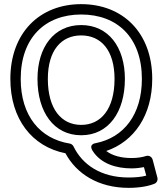

<svg xmlns="http://www.w3.org/2000/svg" viewBox="-20 -711 801 927"><path d="M161 -330C161 -170 240 -58 372 -58C504 -58 583 -170 583 -330C583 -484 503 -590 372 -590C241 -590 161 -484 161 -330ZM211 -330C211 -468 276 -540 372 -540C468 -540 533 -468 533 -330C533 -184 467 -108 372 -108C277 -108 211 -184 211 -330ZM675 96 686 137C664 143 635 146 601 146C466 146 377 83 335 -4C331 -12 323 -17 316 -18C174 -41 80 -151 80 -330C80 -529 198 -641 372 -641C547 -641 665 -529 665 -330C665 -157 577 -47 443 -20C443 -20 406 -17 427 17C467 80 542 102 615 102C638 102 659 99 675 96ZM717 60C713 46 699 38 686 42C667 48 644 52 615 52C566 52 523 41 493 18C628 -28 715 -155 715 -330C715 -553 573 -691 372 -691C172 -691 30 -553 30 -330C30 -137 134 -3 296 29C349 128 455 196 601 196C653 196 697 188 726 176C736 172 743 160 740 147Z"/></svg>

Font: Falling Sky
Style: ExtOu
Weight: 400
Designer: Paul D. Hunt
Foundry: Adobe Systems Incorporated
Version: Version 1.02